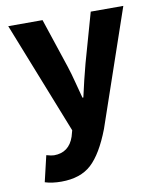

<svg xmlns="http://www.w3.org/2000/svg" viewBox="-79 -559 679 816"><g transform="rotate(-10 260.5 -151.0)"><path d="M108.9 78.1Q173.8 78.1 195.8 13.2L203.1 -13.2L12.2 -496.1H160.2L231 -283.2Q242.2 -249 251 -214.1Q259.8 -179.2 270 -142.1H273.9Q290 -215.3 308.1 -283.2L368.2 -496.1H508.8L336.9 4.9Q297.9 106.4 250.5 150.1Q203.1 193.8 120.1 193.8Q80.1 193.8 49.8 184.1L76.2 71.8Q98.1 78.1 108.9 78.1Z"/></g></svg>

Font: SourceSansPro-Bold
Style: Bold
Weight: 700
Designer: Paul D. Hunt
Foundry: Adobe Systems Incorporated
Version: Version 1.050;PS Version 1.000;hotconv 1.0.70;makeotf.lib2.5